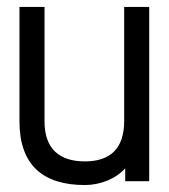

<svg xmlns="http://www.w3.org/2000/svg" viewBox="-20 -521 487 552"><path d="M409 0V-501H337V-173C337 -94 297 -57 224 -57C152 -57 108 -92 108 -172V-501H36V-172C36 -47 103 11 224 11C267 11 312 -6 340 -37V0Z"/></svg>

Font: Advent Pro
Style: Medium
Weight: 500
Designer: Andreas Kalpakidis
Foundry: Andreas Kalpakidis
Version: Version 2.002 2008